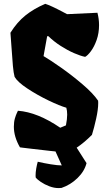

<svg xmlns="http://www.w3.org/2000/svg" viewBox="-20 -776 553 988"><path d="M484.9 -257.8Q485.4 -253.9 485.4 -246.1Q485.4 -213.4 474.9 -165.8Q464.4 -118.2 453.1 -82Q412.1 -41 374.5 -16.1L425.3 63.5Q414.6 105.5 378.7 140.4Q342.8 175.3 296.9 190.9Q288.1 191.9 282.2 191.9Q258.3 191.9 233.9 182.6Q209.5 173.3 190.7 160.6Q171.9 147.9 163.6 137.2Q163.1 133.8 163.1 127Q163.1 110.4 166.5 90.8Q169.9 71.3 174.3 56.2Q204.6 63.5 240.5 69.3Q276.4 75.2 297.9 75.2L265.6 3.4L237.8 0.5Q207 -2.9 143.8 -10.3Q80.6 -17.6 82.5 -18.1Q51.3 -72.3 51.3 -124Q51.3 -148.4 56.6 -166.5Q62 -184.6 66.7 -194.1Q71.3 -203.6 72.3 -206.1Q172.9 -198.7 290 -118.7L319.3 -130.9Q325.7 -163.6 325.7 -186Q325.7 -207 321.3 -221.7Q288.1 -231 229.7 -259Q171.4 -287.1 120.8 -320.6Q70.3 -354 55.2 -380.4Q49.8 -399.9 46.4 -436.5Q43 -473.1 39.1 -533.7Q36.6 -577.6 33.7 -607.4Q67.4 -661.6 110.8 -696.5Q154.3 -731.4 212.9 -756.3Q240.2 -748 304.7 -713.9L325.2 -703.1L481.4 -710.4Q489.7 -678.7 489.7 -647Q489.7 -605.5 477.3 -570.3Q464.8 -535.2 447.8 -512.5Q430.7 -489.7 418 -483.4Q394 -488.3 360.8 -502.7Q327.6 -517.1 292.2 -539.8Q256.8 -562.5 229 -589.8H222.7L204.1 -487.3Q236.8 -468.3 293.5 -428.5Q350.1 -388.7 404.5 -342.3Q459 -295.9 484.9 -257.8Z"/></svg>

Font: Fruktur
Style: Regular
Weight: 400
Designer: Viktoriya Grabowska
Foundry: Viktoriya Grabowska
Version: Version 1.004; ttfautohint (v1.4.1)